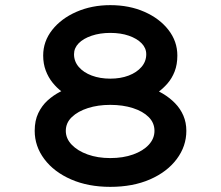

<svg xmlns="http://www.w3.org/2000/svg" viewBox="-20 -724 860 747"><path d="M409 3Q323 3 256.5 -26Q190 -55 152.5 -105Q115 -155 115 -215Q115 -255 129 -284Q143 -313 165 -333Q187 -353 214 -367Q241 -381 267 -390L259 -343Q240 -353 220.5 -367.5Q201 -382 184.5 -402.5Q168 -423 158 -449.5Q148 -476 148 -508Q148 -563 183 -607.5Q218 -652 277.5 -678Q337 -704 409 -704Q483 -704 542 -678Q601 -652 635.5 -607.5Q670 -563 670 -508Q670 -473 659.5 -446Q649 -419 631.5 -399Q614 -379 595 -365.5Q576 -352 559 -343L554 -387Q586 -376 613 -360Q640 -344 661 -322.5Q682 -301 693.5 -274Q705 -247 705 -215Q705 -155 667.5 -105Q630 -55 563.5 -26Q497 3 409 3ZM409 -109Q459 -109 498 -123Q537 -137 559 -161Q581 -185 581 -215Q581 -246 558.5 -268.5Q536 -291 497 -303.5Q458 -316 409 -316Q361 -316 322 -303.5Q283 -291 259.5 -268.5Q236 -246 236 -215Q236 -185 259 -161Q282 -137 321 -123Q360 -109 409 -109ZM409 -418Q449 -418 480.5 -430Q512 -442 530.5 -463.5Q549 -485 549 -513Q549 -537 531 -555.5Q513 -574 481.5 -585Q450 -596 409 -596Q369 -596 336.5 -585Q304 -574 286 -555.5Q268 -537 268 -513Q268 -485 286.5 -463.5Q305 -442 337 -430Q369 -418 409 -418Z"/></svg>

Font: Lexend Zetta Medium
Style: Regular
Weight: 500
Designer: Bonnie Shaver-Troup, Thomas Jockin
Foundry: Lexend
Version: Version 1.007